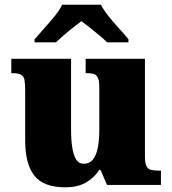

<svg xmlns="http://www.w3.org/2000/svg" viewBox="-20 -786 731 816"><path d="M257 10Q165 10 126 -39.5Q87 -89 87 -189V-402Q87 -431 84 -446.5Q81 -462 69.5 -468.5Q58 -475 32 -475H28V-536H282V-234Q282 -192 287 -159.5Q292 -127 303.5 -108.5Q315 -90 336 -90Q360 -90 374.5 -107.5Q389 -125 395.5 -157.5Q402 -190 402 -235V-417Q402 -444 395.5 -456.5Q389 -469 377 -472Q365 -475 348 -475H344V-536H596V-121Q596 -93 602.5 -80Q609 -67 622 -64Q635 -61 652 -61H664V0H435L407 -64H402Q380 -30 345 -10Q310 10 257 10ZM127 -619Q143 -638 166.5 -664Q190 -690 212 -717Q234 -744 244 -766H409Q420 -744 441.5 -717Q463 -690 487 -664Q511 -638 526 -619V-606H435Q425 -617 404.5 -634Q384 -651 362.5 -668Q341 -685 326 -696Q311 -685 289.5 -668Q268 -651 248.5 -634Q229 -617 218 -606H127Z"/></svg>

Font: Noto Serif Khmer Black
Style: Regular
Weight: 900
Version: Version 2.003